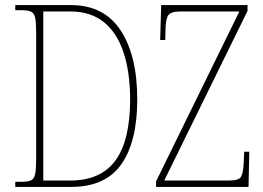

<svg xmlns="http://www.w3.org/2000/svg" viewBox="-20 -734 1032 754"><path d="M40 0V-20H62Q88 -20 101 -25.5Q114 -31 118 -50Q122 -69 122 -109V-608Q122 -647 118 -665Q114 -683 101 -688.5Q88 -694 62 -694H40V-714H259Q388 -714 453.5 -615Q519 -516 519 -343Q519 -178 456.5 -89Q394 0 260 0ZM255 -25Q376 -25 433.5 -104Q491 -183 491 -343Q491 -449 465.5 -527Q440 -605 388 -647Q336 -689 256 -689H150V-25ZM593 0V-22L920 -689H691Q652 -689 641.5 -675Q631 -661 630 -620L629 -577H609L613 -714H952V-691L625 -25H878Q917 -25 926 -39Q935 -53 937 -93L939 -138H959L956 0Z"/></svg>

Font: Noto Serif Condensed Thin
Style: Regular
Weight: 100
Width: 3
Designer: Monotype Design Team
Foundry: Monotype Imaging Inc.
Version: Version 2.013; ttfautohint (v1.8.4.7-5d5b)